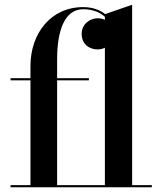

<svg xmlns="http://www.w3.org/2000/svg" viewBox="-20 -790 689 810"><path d="M24.5 -9V0H620.5V-9H537.5V-770L423.5 -730.5C402 -748 371 -760 330.5 -760C194.5 -760 108.5 -649 108.5 -511.5V-460H24.5V-451H108.5V-9ZM355 -451V-460H221V-540C221 -667 255.5 -751 330.5 -751C371.5 -751 402 -738 422.5 -719V-706.5C413 -710.5 402 -713 391.5 -713C360 -713 324.5 -688.5 324.5 -647.5C324.5 -601 360 -581.5 391.5 -581.5C402.5 -581.5 413 -584 422.5 -588.5V-9H221V-451Z"/></svg>

Font: Bodoni* 24pt Medium
Style: Regular
Weight: 500
Version: Version 2.3